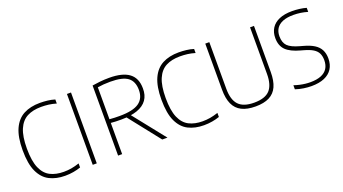

<svg xmlns="http://www.w3.org/2000/svg" viewBox="-51 -1055 2708 1515"><g transform="rotate(-20 1303.0 -297.5)"><path d="M300 7Q225.5 7 169.8 -21.2Q114 -49.5 83 -116Q52 -182.5 52 -297Q52 -407.5 82.5 -474.8Q113 -542 170 -572Q227 -602 306.5 -602Q339 -602 371 -598.2Q403 -594.5 431.5 -585.5V-551.5Q398 -561.5 367.5 -565.2Q337 -569 305.5 -569Q236 -569 187.5 -543.8Q139 -518.5 113.5 -459Q88 -399.5 88 -298Q88 -193 113.8 -133.8Q139.5 -74.5 187.2 -50.2Q235 -26 300.5 -26Q333.5 -26 364.2 -31.2Q395 -36.5 431.5 -48.5V-14.5Q403 -4.5 370 1.2Q337 7 300 7Z M532.5 0V-595H566.5V0Z M745.5 0V-588.5Q776.5 -593.5 811.5 -597.2Q846.5 -601 888.5 -601Q1001 -601 1056 -559.2Q1111 -517.5 1111 -432Q1112 -374.5 1084.5 -335.8Q1057 -297 1001.8 -277.8Q946.5 -258.5 865 -258.5Q843.5 -258.5 821 -259.2Q798.5 -260 779.5 -262V0ZM1116.5 0 894.5 -281H936.5L1160 0ZM863.5 -289.5Q976.5 -289.5 1026.8 -324.5Q1077 -359.5 1077 -430.5Q1077 -503 1032.8 -536Q988.5 -569 887 -569Q855 -569 830.2 -567Q805.5 -565 779.5 -561V-293Q804 -291 821.8 -290.2Q839.5 -289.5 863.5 -289.5Z M1465.5 7Q1391 7 1335.2 -21.2Q1279.5 -49.5 1248.5 -116Q1217.5 -182.5 1217.5 -297Q1217.5 -407.5 1248 -474.8Q1278.5 -542 1335.5 -572Q1392.5 -602 1472 -602Q1504.5 -602 1536.5 -598.2Q1568.5 -594.5 1597 -585.5V-551.5Q1563.5 -561.5 1533 -565.2Q1502.5 -569 1471 -569Q1401.5 -569 1353 -543.8Q1304.5 -518.5 1279 -459Q1253.5 -399.5 1253.5 -298Q1253.5 -193 1279.2 -133.8Q1305 -74.5 1352.8 -50.2Q1400.5 -26 1466 -26Q1499 -26 1529.8 -31.2Q1560.5 -36.5 1597 -48.5V-14.5Q1568.5 -4.5 1535.5 1.2Q1502.5 7 1465.5 7Z M1899 7Q1828.5 7 1783 -16Q1737.5 -39 1715.8 -86.5Q1694 -134 1694 -208.5V-595H1728V-203.5Q1728 -111 1768.5 -68Q1809 -25 1899 -25Q1990 -25 2030 -68Q2070 -111 2070 -203.5V-595H2103V-208.5Q2103 -134 2081.5 -86.5Q2060 -39 2014.8 -16Q1969.5 7 1899 7Z M2368.5 7Q2338 7 2302.8 1.8Q2267.5 -3.5 2235 -14.5V-48.5Q2259 -40.5 2282.2 -35.2Q2305.5 -30 2327.5 -27.5Q2349.5 -25 2370.5 -25Q2424 -25 2460 -39.5Q2496 -54 2514 -82.2Q2532 -110.5 2532 -152Q2532 -185.5 2520.2 -209.5Q2508.5 -233.5 2481.5 -250.2Q2454.5 -267 2407.5 -280L2382.5 -287Q2302.5 -308.5 2265.2 -345.2Q2228 -382 2228 -447Q2228 -494.5 2250 -529.2Q2272 -564 2315.8 -583Q2359.5 -602 2424.5 -602Q2454 -602 2486 -598Q2518 -594 2543 -586.5V-552.5Q2512.5 -561.5 2483 -565.8Q2453.5 -570 2423.5 -570Q2369.5 -570 2334 -555.5Q2298.5 -541 2281 -514Q2263.5 -487 2263.5 -448.5Q2263.5 -395.5 2291.2 -367.5Q2319 -339.5 2391 -320L2416 -313Q2468 -299 2501.5 -278Q2535 -257 2551 -226.2Q2567 -195.5 2567 -153.5Q2567 -102.5 2544.2 -66.8Q2521.5 -31 2477.2 -12Q2433 7 2368.5 7Z"/></g></svg>

Font: Encode Sans SC SemiCondensed Thin
Style: Regular
Weight: 250
Width: 4
Designer: Multiple Designers
Foundry: Impallari Type
Version: Version 3.002